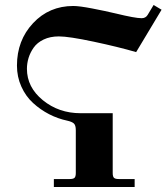

<svg xmlns="http://www.w3.org/2000/svg" viewBox="-20 -750 668 770"><path d="M48 -487C48 -457 53.8 -429 65.5 -403C77.2 -377 92.8 -355 112.5 -337C132.2 -319 153.7 -304 177 -292C200.3 -280 224.7 -271.3 250 -266C262 -263.3 270.7 -259.7 276 -255C281.3 -250.3 284 -241.3 284 -228V-56C284 -46.7 282.3 -40.3 279 -37C275.7 -33.7 269.3 -32 260 -32H196V0H520V-32H456C446.7 -32 440.3 -33.7 437 -37C433.7 -40.3 432 -46.7 432 -56V-296H303C245 -296 194.7 -313.3 152 -348C109.3 -382.7 88 -424.7 88 -474C88 -488.7 90.2 -503.2 94.5 -517.5C98.8 -531.8 105.7 -545.7 115 -559C124.3 -572.3 137.7 -583.2 155 -591.5C172.3 -599.8 192.7 -604 216 -604C242.7 -604 289 -597 355 -583C421 -569 478 -555 526 -541L628 -711L596 -730L572 -690C566.7 -681.3 558.7 -677 548 -677C530.7 -677 496 -683.3 444 -696C416 -702.7 384.7 -709.3 350 -716C315.3 -722.7 290 -726 274 -726C209.3 -726 155.5 -703 112.5 -657C69.5 -611 48 -554.3 48 -487Z"/></svg>

Font: Km Standard TT
Style: Bold
Weight: 700
Designer: Alexey Kryukov <alexios@thessalonica.org.ru>
Version: Version 2.0.2